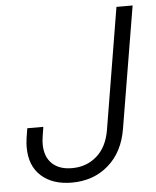

<svg xmlns="http://www.w3.org/2000/svg" viewBox="-53 -773 672 827"><g transform="rotate(-5 283.5 -359.5)"><path d="M224.6 9.8Q141.6 9.8 92.5 -34.2Q43.5 -78.1 43.5 -158.2Q43.5 -165 43.9 -174.1Q44.4 -183.1 46.6 -198.5Q48.8 -213.9 53.2 -240.2H122.6Q118.7 -215.3 116.5 -201.4Q114.3 -187.5 113.8 -179.9Q113.3 -172.4 113.3 -166.5Q113.3 -111.8 144.3 -82Q175.3 -52.2 230.5 -52.2Q293.5 -52.2 337.9 -91.1Q382.3 -129.9 394.5 -203.1L481.4 -727.5H551.3L463.9 -203.1Q447.8 -103 383.3 -46.6Q318.8 9.8 224.6 9.8Z"/></g></svg>

Font: Inter Light
Style: Italic
Weight: 300
Italic angle: -9.3988°
Designer: Rasmus Andersson
Foundry: rsms
Version: Version 4.001;git-66647c0bb